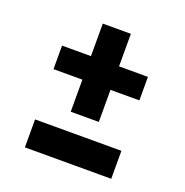

<svg xmlns="http://www.w3.org/2000/svg" viewBox="-108 -672 742 771"><g transform="rotate(20 263.0 -287.0)"><path d="M203 -574H323V-435H446.5V-334.5H323V-197.5H203V-334.5H79.5V-435H203ZM79 -119.5H448V0H79Z"/></g></svg>

Font: Karla ExtraBold
Style: Regular
Weight: 800
Designer: Jonathan Pinhorn
Version: Version 2.001